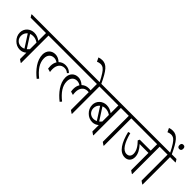

<svg xmlns="http://www.w3.org/2000/svg" viewBox="77 -1874 2872 2872"><g transform="rotate(45 1513.0 -438.5)"><path d="M219 -121C260 -121 294 -138 319 -160V-25L364 6H372V-575H486V-582L461 -623H-31V-614L-6 -575H319V-411C285 -437 243 -456 192 -456C109 -456 36 -394 36 -304C36 -252 59 -206 94 -173C127 -141 167 -121 219 -121ZM214 -408C252 -408 283 -398 319 -374V-235C309 -222 297 -211 286 -202L160 -397C176 -404 194 -408 214 -408ZM83 -283C83 -321 100 -356 129 -379L256 -182C238 -173 219 -168 198 -168C129 -168 83 -219 83 -283Z M449 -575H947V-582L922 -623H424V-614ZM705 8 729 -20C624 -104 564 -188 564 -287C564 -358 607 -400 667 -400C694 -400 716 -392 740 -376C723 -350 713 -316 713 -276C713 -256 714 -242 717 -221L773 -205C770 -222 768 -241 768 -262C768 -346 812 -403 884 -403C917 -403 942 -392 964 -372L984 -394C955 -425 918 -444 866 -444C824 -444 787 -429 759 -401C724 -433 688 -451 642 -451C566 -451 508 -398 508 -310C508 -189 602 -72 705 8Z M1190 8 1214 -20C1109 -104 1049 -187 1049 -286C1049 -357 1092 -400 1152 -400C1179 -400 1202 -392 1225 -376C1208 -349 1198 -316 1198 -276C1198 -257 1199 -242 1203 -221L1258 -205C1255 -223 1253 -241 1253 -262C1253 -346 1298 -403 1373 -403C1381 -403 1389 -402 1396 -401V-25L1441 6H1449V-575H1562V-582L1537 -623H909V-614L934 -575H1396V-440C1384 -443 1370 -444 1354 -444C1311 -444 1273 -428 1245 -401C1209 -432 1173 -451 1127 -451C1051 -451 993 -398 993 -310C993 -188 1087 -72 1190 8Z M1409 -617H1444C1349 -819 1295 -885 1202 -885C1175 -885 1150 -879 1131 -872L1161 -811C1180 -820 1204 -826 1223 -826C1271 -826 1301 -801 1337 -746C1359 -712 1383 -671 1409 -617Z M1750 -121C1791 -121 1825 -138 1850 -160V-25L1895 6H1903V-575H2017V-582L1992 -623H1500V-614L1525 -575H1850V-411C1816 -437 1774 -456 1723 -456C1640 -456 1567 -394 1567 -304C1567 -252 1590 -206 1625 -173C1658 -141 1698 -121 1750 -121ZM1745 -408C1783 -408 1814 -398 1850 -374V-235C1840 -222 1828 -211 1817 -202L1691 -397C1707 -404 1725 -408 1745 -408ZM1614 -283C1614 -321 1631 -356 1660 -379L1787 -182C1769 -173 1750 -168 1729 -168C1660 -168 1614 -219 1614 -283Z M2115 6H2123V-575H2237V-582L2211 -623H1955V-615L1980 -575H2070V-25Z M2467 -92C2533 -92 2574 -137 2574 -206C2574 -270 2539 -331 2483 -392C2493 -391 2506 -391 2520 -391H2670V-25L2716 6H2723V-575H2837V-582L2812 -623H2174V-615L2199 -575H2670V-439H2438L2424 -410C2485 -349 2523 -288 2523 -225C2523 -177 2496 -147 2450 -147C2370 -147 2312 -244 2269 -408L2234 -398C2278 -219 2350 -92 2467 -92Z M2935 6H2943V-575H3057V-582L3031 -623H2775V-615L2800 -575H2890V-25Z M2900 -617H2935C2841 -819 2786 -885 2694 -885C2666 -885 2642 -879 2623 -872L2652 -811C2672 -820 2696 -826 2715 -826C2763 -826 2793 -801 2829 -746C2851 -712 2875 -671 2900 -617ZM2955 -757C2981 -757 2995 -773 2995 -802C2995 -832 2981 -847 2955 -847C2928 -847 2915 -832 2915 -802C2915 -773 2929 -757 2955 -757Z"/></g></svg>

Font: Noto Serif Devanagari SemiCondensed Light
Style: Regular
Weight: 300
Width: 4
Designer: Universal Thirst, Indian Type Foundry and the Monotype Design Team
Foundry: Monotype Imaging Inc.
Version: Version 2.004